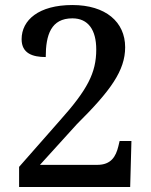

<svg xmlns="http://www.w3.org/2000/svg" viewBox="-20 -744 601 764"><path d="M56 0H498L503 -183H456L451 -162C441 -121 422 -88 367 -88H139L286 -250C420 -383 478 -463 478 -556C478 -657 400 -724 268 -724C134 -724 66 -664 66 -588C66 -532 109 -517 162 -517C162 -605 183 -671 268 -671C331 -671 363 -625 363 -547C363 -454 328 -387 217 -263L56 -80Z"/></svg>

Font: Noto Serif Devanagari Medium
Style: Regular
Weight: 500
Designer: Universal Thirst, Indian Type Foundry and the Monotype Design Team
Foundry: Monotype Imaging Inc.
Version: Version 2.004